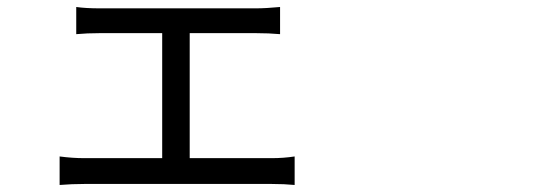

<svg xmlns="http://www.w3.org/2000/svg" viewBox="-20 -525 1540 552"><path d="M151.4 6.8V-75.2Q188.5 -70.3 221.7 -70.3H446.3V-429.7H266.6Q230.5 -429.7 199.2 -426.8V-504.9Q226.6 -501 266.6 -501H715.8Q744.1 -501 785.2 -504.9V-426.8Q752.9 -429.7 715.8 -429.7H525.4V-70.3H761.7Q794.9 -70.3 827.1 -75.2V6.8Q797.9 3.9 761.7 3.9H221.7Q186.5 3.9 151.4 6.8Z"/></svg>

Font: Bpmf GenYo Gothic R
Style: R
Weight: 400
Foundry: But Ko
Version: Version 1.320